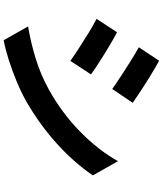

<svg xmlns="http://www.w3.org/2000/svg" viewBox="59 -891 882 1040"><g transform="rotate(90 500.0 -371.0)"><path d="M309 -792Q342 -774 385.5 -747.5Q429 -721 470 -694Q511 -667 537 -649L462 -538Q434 -558 393.5 -584.5Q353 -611 311 -637.5Q269 -664 236 -682ZM123 -82Q207 -96 294.5 -122.5Q382 -149 464 -194Q592 -265 692.5 -363.5Q793 -462 853 -569L930 -433Q860 -330 757.5 -237.5Q655 -145 532 -74Q481 -45 420.5 -20Q360 5 301.5 23.5Q243 42 198 50ZM155 -564Q189 -546 232.5 -520Q276 -494 317 -467.5Q358 -441 383 -423L310 -311Q282 -331 241 -357.5Q200 -384 158 -410Q116 -436 82 -453Z"/></g></svg>

Font: Chiron Sans HK TT
Style: Bold
Weight: 700
Designer: Ryoko NISHIZUKA 西塚涼子 (kana, bopomofo & ideographs); Paul D. Hunt (Latin, Greek & Cyrillic); Sandoll Communications 산돌커뮤니
Foundry: Adobe
Version: Version 2.022;hotconv 1.0.109;makeotfexe 2.5.65596